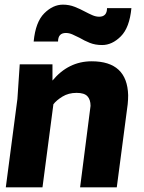

<svg xmlns="http://www.w3.org/2000/svg" viewBox="-20 -807 620 827"><path d="M420 -613Q390 -613 366.5 -622.5Q343 -632 323 -644Q307 -652 292.5 -658.5Q278 -665 264 -665Q230 -665 230 -628H125Q133 -712 170.5 -749.5Q208 -787 251 -787Q278 -787 302 -777.5Q326 -768 346 -757Q363 -748 378 -741.5Q393 -735 407 -735Q441 -735 441 -772H546Q538 -688 500.5 -650.5Q463 -613 420 -613ZM483 0H325L370 -351Q370 -378 356.5 -392.5Q343 -407 310 -407Q275 -407 249 -391Q223 -375 210 -358L163 0H5L55 -381L65 -530H206V-460Q275 -543 375 -543Q528 -543 532 -397Q532 -378 530 -358Z"/></svg>

Font: Tanohe Sans
Style: Bold Italic
Weight: 700
Designer: Village Type and Design LLC & Cristiano Sobral
Foundry: Cooper Hewitt Smithsonian Design Museum
Version: Version 1.00;September 29, 2021;FontCreator 13.0.0.2655 64-b